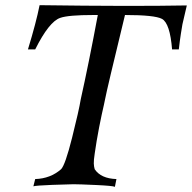

<svg xmlns="http://www.w3.org/2000/svg" viewBox="-20 -720 742 742"><path d="M702 -699Q699 -684 693 -660.5Q687 -637 685 -626Q683 -615 679 -589.5Q675 -564 671 -529H645Q637 -630 606 -647Q578 -662 463 -662Q393 -374 386 -336Q386 -334 381.5 -314.5Q377 -295 373 -276.5Q369 -258 363 -227.5Q357 -197 353.5 -175Q350 -153 346 -126.5Q342 -100 342.5 -88Q343 -76 346 -66Q370 -30 430 -28L424 2Q416 -2 351 -5Q286 -8 264 -8Q245 -8 181.5 -5.5Q118 -3 109 0L116 -28Q175 -30 216 -66Q232 -82 258.5 -187.5Q285 -293 292 -336Q322 -470 358 -662Q352 -662 341 -662Q244 -662 213 -651Q170 -637 116 -529H88Q120 -634 133 -700Q493 -695 702 -699Z"/></svg>

Font: GFS Artemisia
Style: Italic
Weight: 400
Italic angle: -12°
Designer: Takis Katsoulidis and George D. Matthiopoulos
Foundry: George Matthiopoulos and Takis Katsoulidis
Version: Version 1.0